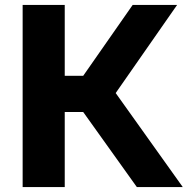

<svg xmlns="http://www.w3.org/2000/svg" viewBox="-20 -760 762 780"><path d="M536 0 318 -305H243V0H72V-740H243V-452H318L519 -740H699.5L450 -382L722.5 0Z"/></svg>

Font: Encode Sans Semi Expanded
Style: Bold
Weight: 700
Width: 6
Designer: Multiple Designers
Foundry: Impallari Type
Version: Version 2.000